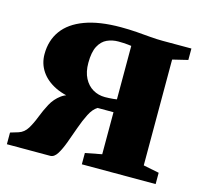

<svg xmlns="http://www.w3.org/2000/svg" viewBox="-84 -636 778 730"><g transform="rotate(15 305.0 -271.0)"><path d="M2 0V-46L33.5 -55.5Q55 -62.5 67.8 -83.5Q80.5 -104.5 91 -131.8Q101.5 -159 115.2 -184.8Q129 -210.5 152.5 -227.8Q176 -245 215.5 -246L220 -231.5Q167 -234.5 129.2 -253Q91.5 -271.5 71.5 -301.2Q51.5 -331 51.5 -368Q51.5 -422 79.8 -461Q108 -500 164.8 -521Q221.5 -542 306 -542Q338.5 -542 368 -539.8Q397.5 -537.5 423.8 -535.2Q450 -533 472.5 -533H585.5V-488L525.5 -473.5V-57L587.5 -44.5V0H297V-44.5L362 -57V-222.5H299.5Q282 -212 269 -186.5Q256 -161 244.8 -129.2Q233.5 -97.5 222.8 -68Q212 -38.5 200 -19.2Q188 0 172.5 0ZM315.5 -269.5Q323 -269.5 331.5 -270Q340 -270.5 348.2 -271.2Q356.5 -272 362 -273V-483.5Q356 -484.5 347.8 -485.2Q339.5 -486 330 -486.5Q320.5 -487 311 -487Q287 -487 266.5 -477.8Q246 -468.5 233.5 -445Q221 -421.5 221 -379Q221 -343.5 233.8 -319Q246.5 -294.5 268 -282Q289.5 -269.5 315.5 -269.5Z"/></g></svg>

Font: Merriweather 72pt Black
Style: Regular
Weight: 900
Version: Version 2.100